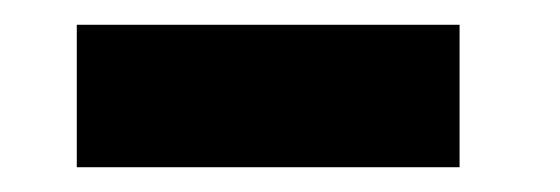

<svg xmlns="http://www.w3.org/2000/svg" viewBox="-20 -741 452 155"><path d="M42 -606V-721H351V-606Z"/></svg>

Font: Piazzolla SC ExtraBold
Style: Regular
Weight: 800
Designer: Juan Pablo del Peral
Foundry: Huerta Tipografica
Version: Version 1.330